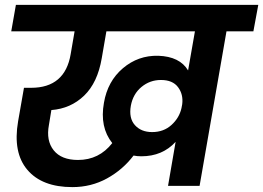

<svg xmlns="http://www.w3.org/2000/svg" viewBox="-20 -760 1076 785"><path d="M667 0 698 -180Q644 -121 558 -121Q541 -121 526 -124Q482 -66 417.5 -30.5Q353 5 276 5Q152 5 92 -65.5Q32 -136 54 -264L78 -401H107Q246 -401 269 -539L285 -632H26L45 -740H1036L1016 -632H906L796 0ZM602 -220Q649 -220 681 -249Q713 -278 722 -318L725 -334Q730 -374 708 -403.5Q686 -433 638 -433Q593 -433 558.5 -404.5Q524 -376 515 -328Q506 -277 531.5 -248.5Q557 -220 602 -220ZM299 -106Q385 -106 439 -175Q387 -240 405 -340Q420 -428 482.5 -481Q545 -534 627 -532Q715 -529 749 -472L777 -632H415L396 -522Q379 -422 324 -369Q269 -316 190 -310L180 -249Q168 -185 199.5 -145.5Q231 -106 299 -106Z"/></svg>

Font: Poppins SemiBold
Style: Italic
Weight: 600
Italic angle: -10°
Designer: Ninad Kale (Devanagari), Jonny Pinhorn (Latin)
Foundry: Indian Type Foundry
Version: Version 3.200;PS 1.000;hotconv 16.6.54;makeotf.lib2.5.65590